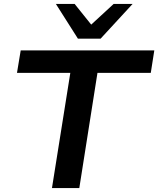

<svg xmlns="http://www.w3.org/2000/svg" viewBox="-20 -963 810 983"><path d="M246 0 340 -590H67L86 -705H770L752 -590H479L386 0ZM379 -765 266 -943H362L447 -837L562 -943H659L495 -765Z"/></svg>

Font: Nunito Sans 10pt SemiExpanded
Style: Bold Italic
Weight: 700
Width: 6
Italic angle: -9°
Designer: Vernon Adams
Foundry: Vernon Adams
Version: Version 3.101;gftools[0.9.27]